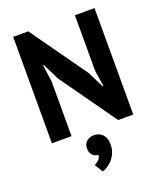

<svg xmlns="http://www.w3.org/2000/svg" viewBox="-173 -813 1003 1195"><g transform="rotate(-20 328.5 -216.0)"><path d="M60 0ZM234 -365 179 -475H174L190 -365V0H60V-705H160L425 -332L478 -225H483L467 -332V-700H597V5H497ZM254 105Q254 76 273.5 59Q293 42 322 42Q357 42 379 65Q401 88 401 130Q401 163 390 188Q379 213 363 230.5Q347 248 329 258.5Q311 269 298 273L264 219Q278 212 292 199.5Q306 187 308 166Q288 167 271 151.5Q254 136 254 105Z"/></g></svg>

Font: PT Sans
Style: Bold
Weight: 700
Version: Version 2.003W OFL; ttfautohint (v1.6)